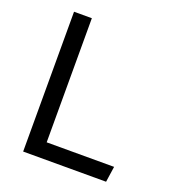

<svg xmlns="http://www.w3.org/2000/svg" viewBox="-132 -836 865 942"><g transform="rotate(20 300.0 -365.0)"><path d="M94 0V-730H187V-82H539L527 0Z"/></g></svg>

Font: Moralerspace Krypton JPDOC
Style: Regular
Weight: 400
Version: v0.0.6; ttfautohint (v1.8.4.7-5d5b-dirty) -l 6 -r 45 -G 200 